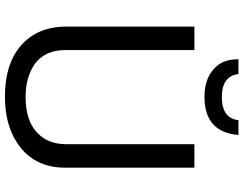

<svg xmlns="http://www.w3.org/2000/svg" viewBox="-122 -822 967 762"><g transform="rotate(90 361.0 -440.5)"><path d="M214.4 -903.8H273.4Q281.2 -837.9 365.2 -837.9Q442.4 -837.9 455.1 -895L456.1 -903.8H515.1Q504.4 -769 363.3 -769Q277.3 -769 235.4 -825.7L233.4 -829.1Q215.3 -856 214.4 -903.8ZM551.8 -729H645V-216.8Q645 -86.9 541 -22Q469.2 22.9 363.8 22.9Q199.2 22.9 126 -78.1Q85.9 -134.8 85 -216.8V-729H178.2V-216.8Q178.2 -138.2 231 -97.2Q284.2 -59.1 363.8 -59.1Q486.8 -59.1 532.2 -138.2Q550.8 -170.9 551.8 -216.8Z"/></g></svg>

Font: SolaimanLipiNormal
Style: Normal
Weight: 400
Designer: Solaiman Karim
Version: Version 1.6.1 ; ttfautohint (v1.5.65-e2d9)